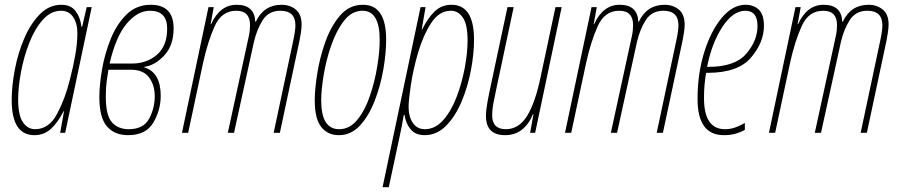

<svg xmlns="http://www.w3.org/2000/svg" viewBox="-20 -556 3768 804"><path d="M127 -15Q96 -15 76 -44Q56 -73 56 -139Q56 -191 68 -255Q80 -319 103 -377.5Q126 -436 159.5 -473.5Q193 -511 236 -511Q268 -511 286 -485Q304 -459 304 -417Q304 -375 295 -324.5Q286 -274 273 -224Q253 -143 219 -79Q185 -15 127 -15ZM124 10Q165 10 194 -17Q223 -44 246 -90H248L232 0H253L364 -526H343L324 -444H321Q317 -482 297 -509Q277 -536 237 -536Q186 -536 147 -496.5Q108 -457 81.5 -395Q55 -333 42 -264Q29 -195 29 -137Q29 10 124 10Z M517 10Q591 10 622 -42.5Q653 -95 653 -155Q653 -253 584 -274V-276Q629 -282 668 -324Q707 -366 707 -437Q707 -536 611 -536Q551 -536 509.5 -495Q468 -454 443 -391.5Q418 -329 407 -263.5Q396 -198 396 -150Q396 -64 427.5 -27Q459 10 517 10ZM439 -290Q465 -403 510.5 -457Q556 -511 608 -511Q680 -511 680 -436Q680 -364 637.5 -327Q595 -290 533 -290ZM519 -15Q475 -15 449 -43.5Q423 -72 423 -152Q423 -188 427 -218Q431 -248 434 -264H528Q580 -264 604 -232Q628 -200 628 -153Q628 -103 604.5 -59Q581 -15 519 -15Z M742 0H768L830 -291Q850 -382 879 -446.5Q908 -511 969 -511Q1027 -511 1027 -451Q1027 -443 1026 -430.5Q1025 -418 1022 -405L934 0H960L1043 -379Q1055 -432 1080 -471.5Q1105 -511 1154 -511Q1217 -511 1217 -450Q1217 -428 1208 -386L1126 0H1152L1234 -385Q1237 -399 1240 -419.5Q1243 -440 1243 -453Q1243 -496 1218.5 -516Q1194 -536 1159 -536Q1085 -536 1051 -465H1049Q1046 -536 971 -536Q901 -536 864 -455H862L875 -526H853Z M1399 10Q1450 10 1487 -30Q1524 -70 1548.5 -132.5Q1573 -195 1585 -264Q1597 -333 1597 -390Q1597 -536 1500 -536Q1443 -536 1404.5 -491.5Q1366 -447 1342.5 -381Q1319 -315 1308.5 -248Q1298 -181 1298 -136Q1298 -59 1325 -24.5Q1352 10 1399 10ZM1400 -15Q1325 -15 1325 -136Q1325 -177 1335 -239.5Q1345 -302 1366.5 -364.5Q1388 -427 1420.5 -469Q1453 -511 1498 -511Q1570 -511 1570 -389Q1570 -340 1559.5 -276.5Q1549 -213 1528.5 -153Q1508 -93 1476 -54Q1444 -15 1400 -15Z M1759 -15Q1727 -15 1709 -41Q1691 -67 1691 -109Q1691 -136 1700.5 -200.5Q1710 -265 1731 -336.5Q1752 -408 1785.5 -459.5Q1819 -511 1868 -511Q1899 -511 1918.5 -482Q1938 -453 1938 -387Q1938 -335 1926 -271Q1914 -207 1891.5 -148.5Q1869 -90 1835.5 -52.5Q1802 -15 1759 -15ZM1582 228H1608L1650 32Q1656 5 1661.5 -23Q1667 -51 1671 -75H1674Q1679 -39 1699.5 -14.5Q1720 10 1758 10Q1809 10 1848 -29.5Q1887 -69 1913 -131Q1939 -193 1952 -262Q1965 -331 1965 -389Q1965 -536 1871 -536Q1829 -536 1800 -508Q1771 -480 1748 -433H1746L1762 -526H1741Z M2095 10Q2175 10 2212 -78H2214L2200 0H2221L2332 -526H2306L2245 -239Q2222 -127 2187.5 -71Q2153 -15 2098 -15Q2041 -15 2041 -73Q2041 -98 2047 -128Q2053 -158 2059 -187L2131 -526H2105L2035 -197Q2028 -166 2021.5 -130Q2015 -94 2015 -71Q2015 10 2095 10Z M2346 0H2372L2434 -291Q2454 -382 2483 -446.5Q2512 -511 2573 -511Q2631 -511 2631 -451Q2631 -443 2630 -430.5Q2629 -418 2626 -405L2538 0H2564L2647 -379Q2659 -432 2684 -471.5Q2709 -511 2758 -511Q2821 -511 2821 -450Q2821 -428 2812 -386L2730 0H2756L2838 -385Q2841 -399 2844 -419.5Q2847 -440 2847 -453Q2847 -496 2822.5 -516Q2798 -536 2763 -536Q2689 -536 2655 -465H2653Q2650 -536 2575 -536Q2505 -536 2468 -455H2466L2479 -526H2457Z M3011 10Q3040 10 3061.5 3.5Q3083 -3 3099 -12V-41Q3080 -30 3059.5 -22.5Q3039 -15 3016 -15Q2928 -15 2928 -145Q2928 -203 2937 -251H2943Q3070 -251 3124.5 -314.5Q3179 -378 3179 -448Q3179 -495 3157.5 -515.5Q3136 -536 3102 -536Q3048 -536 3002.5 -481.5Q2957 -427 2929 -337.5Q2901 -248 2901 -141Q2901 10 3011 10ZM2941 -276Q2960 -374 3004.5 -442.5Q3049 -511 3101 -511Q3152 -511 3152 -447Q3152 -386 3105 -331Q3058 -276 2946 -276Z M3200 0H3226L3288 -291Q3308 -382 3337 -446.5Q3366 -511 3427 -511Q3485 -511 3485 -451Q3485 -443 3484 -430.5Q3483 -418 3480 -405L3392 0H3418L3501 -379Q3513 -432 3538 -471.5Q3563 -511 3612 -511Q3675 -511 3675 -450Q3675 -428 3666 -386L3584 0H3610L3692 -385Q3695 -399 3698 -419.5Q3701 -440 3701 -453Q3701 -496 3676.5 -516Q3652 -536 3617 -536Q3543 -536 3509 -465H3507Q3504 -536 3429 -536Q3359 -536 3322 -455H3320L3333 -526H3311Z"/></svg>

Font: Noto Sans Display Condensed Thin
Style: Italic
Weight: 250
Width: 3
Italic angle: -12°
Designer: Monotype Design Team
Foundry: Monotype Imaging Inc.
Version: Version 1.900